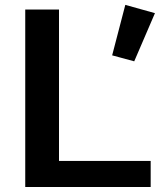

<svg xmlns="http://www.w3.org/2000/svg" viewBox="-20 -749 641 769"><path d="M81.1 0H583.5V-104.5H216.3V-710.9H81.1ZM429.2 -527.3 517.6 -503.4 600.6 -696.3 481.9 -729.5Z"/></svg>

Font: Roboto Flex
Style: wght 600 wdth 140 opsz 13.0 GRAD 0.00 slnt 0.00 XTRA 468 XOPQ 96 YOPQ 79 YTLC 514 YTUC 712 YTAS 750 YTDE -203.00 YTFI 738
Weight: 600
Width: 8
Designer: Berlow after Robertson
Foundry: Google
Version: Version 3.100